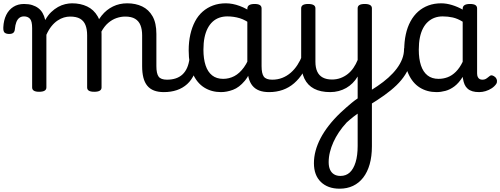

<svg xmlns="http://www.w3.org/2000/svg" viewBox="-75 -539 3020 1159"><path d="M161 15Q140 15 129.5 8.5Q119 2 119 -11V-369Q119 -411 106 -425.5Q93 -440 70 -440Q53 -440 41.5 -431Q30 -422 23.5 -405Q17 -388 15 -365Q14 -349 6 -341.5Q-2 -334 -20 -334Q-36 -334 -46 -341Q-56 -348 -55 -374Q-53 -417 -37.5 -448.5Q-22 -480 5.5 -497.5Q33 -515 70 -515Q98 -515 119 -508.5Q140 -502 156 -490Q172 -478 182 -460.5Q192 -443 197 -422L198 -418Q214 -447 234 -466Q254 -485 275.5 -497Q297 -509 319 -514Q341 -519 360 -519Q411 -519 451 -500Q491 -481 514.5 -440.5Q538 -400 538 -334V-11Q538 2 527 8.5Q516 15 494 15Q472 15 461.5 8.5Q451 2 451 -11V-326Q451 -362 441 -387.5Q431 -413 408.5 -426Q386 -439 348 -439Q330 -439 311 -433.5Q292 -428 272.5 -415Q253 -402 236 -381Q219 -360 205 -329V-11Q205 2 194 8.5Q183 15 161 15ZM914 17Q880 17 855 7.5Q830 -2 814 -21.5Q798 -41 790.5 -70.5Q783 -100 783 -140V-326Q783 -361 773 -386.5Q763 -412 740.5 -425.5Q718 -439 681 -439Q655 -439 628.5 -430Q602 -421 578 -400.5Q554 -380 535.5 -345Q517 -310 506 -259H480Q480 -316 495.5 -363.5Q511 -411 539.5 -446Q568 -481 607 -500Q646 -519 693 -519Q744 -519 783.5 -500Q823 -481 846 -440.5Q869 -400 869 -334V-140Q869 -95 882.5 -76.5Q896 -58 933 -58Q947 -58 953.5 -46.5Q960 -35 958.5 -20.5Q957 -6 946 5.5Q935 17 914 17Z M914 17Q900 17 893.5 5.5Q887 -6 888.5 -20.5Q890 -35 901 -46.5Q912 -58 933 -58Q963 -58 986.5 -66Q1010 -74 1027 -90Q1044 -106 1054.5 -130Q1065 -154 1069 -186Q1071 -201 1084 -205.5Q1097 -210 1109.5 -205.5Q1122 -201 1120 -186Q1116 -133 1099 -94.5Q1082 -56 1055 -31.5Q1028 -7 992.5 5Q957 17 914 17Z M1259 17Q1202 17 1158 -10.5Q1114 -38 1089 -94Q1064 -150 1064 -235Q1064 -287 1074 -331Q1084 -375 1102.5 -410Q1121 -445 1148.5 -469Q1176 -493 1211 -506Q1246 -519 1288 -519Q1329 -519 1372 -503Q1415 -487 1449 -461V-386Q1409 -418 1372.5 -429Q1336 -440 1297 -440Q1271 -440 1248.5 -432Q1226 -424 1208.5 -408Q1191 -392 1178.5 -368Q1166 -344 1159.5 -312Q1153 -280 1153 -239Q1153 -184 1166 -144.5Q1179 -105 1205.5 -84Q1232 -63 1272 -63Q1308 -63 1339.5 -79.5Q1371 -96 1397.5 -132.5Q1424 -169 1443 -229L1459 -168Q1436 -91 1402.5 -51Q1369 -11 1331.5 3Q1294 17 1259 17ZM1549 17Q1515 17 1490 7.5Q1465 -2 1449 -21.5Q1433 -41 1425.5 -70.5Q1418 -100 1418 -140V-486Q1418 -501 1429 -508Q1440 -515 1462 -515Q1483 -515 1493.5 -508.5Q1504 -502 1504 -488V-140Q1504 -95 1517.5 -76.5Q1531 -58 1568 -58Q1577 -58 1581.5 -46.5Q1586 -35 1584.5 -20.5Q1583 -6 1574.5 5.5Q1566 17 1549 17Z M1549 17Q1535 17 1528.5 5.5Q1522 -6 1523.5 -20.5Q1525 -35 1536 -46.5Q1547 -58 1568 -58Q1601 -58 1629 -69Q1657 -80 1680 -100Q1703 -120 1720.5 -147Q1738 -174 1750 -205Q1756 -220 1767.5 -218.5Q1779 -217 1787.5 -207Q1796 -197 1793 -186Q1778 -138 1754.5 -100.5Q1731 -63 1700.5 -36.5Q1670 -10 1632 3.5Q1594 17 1549 17Z M1975 600Q1904 600 1862 559.5Q1820 519 1820 446Q1820 409 1830 371.5Q1840 334 1860 295.5Q1880 257 1910.5 218Q1941 179 1981 141Q1998 125 2014.5 110.5Q2031 96 2048.5 81.5Q2066 67 2084 55V-77Q2071 -55 2053.5 -37.5Q2036 -20 2015 -8Q1994 4 1969.5 10.5Q1945 17 1918 17Q1860 17 1821 -3.5Q1782 -24 1762.5 -64.5Q1743 -105 1743 -166V-489Q1743 -502 1753.5 -508.5Q1764 -515 1785 -515Q1807 -515 1818 -508.5Q1829 -502 1829 -489V-166Q1829 -131 1840 -107Q1851 -83 1873.5 -71Q1896 -59 1929 -59Q1957 -59 1981 -68Q2005 -77 2024.5 -92.5Q2044 -108 2059 -130Q2074 -152 2084 -177V-489Q2084 -502 2094.5 -508.5Q2105 -515 2127 -515Q2148 -515 2159 -508.5Q2170 -502 2170 -489V344Q2170 405 2156.5 452.5Q2143 500 2117.5 533Q2092 566 2056 583Q2020 600 1975 600ZM1980 523Q2014 523 2036.5 502Q2059 481 2071.5 440.5Q2084 400 2084 342V147Q2071 156 2059.5 165Q2048 174 2038 182.5Q2028 191 2018 200Q1991 229 1971 259Q1951 289 1937.5 319Q1924 349 1916.5 379.5Q1909 410 1909 440Q1909 466 1917 484.5Q1925 503 1941 513Q1957 523 1980 523Z M2152 97Q2141 104 2131.5 96.5Q2122 89 2116.5 76Q2111 63 2112.5 49.5Q2114 36 2124 30Q2166 6 2203 -19Q2240 -44 2269.5 -70.5Q2299 -97 2320 -125Q2341 -153 2352.5 -182.5Q2364 -212 2364 -243Q2364 -257 2376.5 -261.5Q2389 -266 2401.5 -261.5Q2414 -257 2414 -243Q2414 -199 2403.5 -161Q2393 -123 2371.5 -89Q2350 -55 2318.5 -24.5Q2287 6 2245 36Q2203 66 2152 97Z M2560 17Q2503 17 2459 -10.5Q2415 -38 2390 -94Q2365 -150 2365 -235Q2365 -287 2374.5 -331Q2384 -375 2403 -410Q2422 -445 2449 -469Q2476 -493 2511 -506Q2546 -519 2588 -519Q2620 -519 2654 -508.5Q2688 -498 2718 -481V-486Q2718 -501 2729 -508Q2740 -515 2762 -515Q2784 -515 2794.5 -508.5Q2805 -502 2805 -488V-96Q2805 -83 2809 -74.5Q2813 -66 2820 -62Q2827 -58 2836 -58Q2846 -58 2852.5 -60.5Q2859 -63 2865.5 -68Q2872 -73 2881 -80Q2888 -86 2897 -83.5Q2906 -81 2915 -73Q2924 -63 2925 -52Q2926 -41 2921 -33Q2910 -17 2893 -6Q2876 5 2856.5 11Q2837 17 2817 17Q2794 17 2777 12Q2760 7 2748 -3.5Q2736 -14 2729.5 -29Q2723 -44 2720 -63Q2720 -64 2719 -67.5Q2718 -71 2718 -75Q2695 -38 2668.5 -18Q2642 2 2614 9.5Q2586 17 2560 17ZM2453 -239Q2453 -184 2466 -144.5Q2479 -105 2505.5 -84Q2532 -63 2572 -63Q2601 -63 2627.5 -73Q2654 -83 2677 -106Q2700 -129 2718 -166V-408Q2687 -427 2658 -433.5Q2629 -440 2597 -440Q2571 -440 2549 -432Q2527 -424 2509 -408Q2491 -392 2478.5 -368Q2466 -344 2459.5 -312Q2453 -280 2453 -239Z"/></svg>

Font: Playwrite PT
Style: Regular
Weight: 400
Designer: Veronika Burian, José Scaglione
Foundry: TypeTogether
Version: Version 1.002